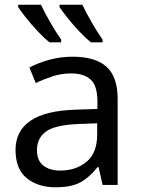

<svg xmlns="http://www.w3.org/2000/svg" viewBox="-20 -786 601 816"><path d="M288 -545Q386 -545 433 -502Q480 -459 480 -365V0H416L399 -76H395Q360 -32 321.5 -11Q283 10 215 10Q142 10 94 -28.5Q46 -67 46 -149Q46 -229 109 -272.5Q172 -316 303 -320L394 -323V-355Q394 -422 365 -448Q336 -474 283 -474Q241 -474 203 -461.5Q165 -449 132 -433L105 -499Q140 -518 188 -531.5Q236 -545 288 -545ZM393 -262 314 -259Q214 -255 175.5 -227Q137 -199 137 -148Q137 -103 164.5 -82Q192 -61 235 -61Q303 -61 348 -98.5Q393 -136 393 -214ZM330 -766Q346 -732 370.5 -689.5Q395 -647 416 -618V-606H366Q344 -624 317 -652.5Q290 -681 267 -710Q244 -739 233 -756V-766ZM154 -766Q170 -732 194.5 -689.5Q219 -647 240 -618V-606H190Q168 -624 141 -652.5Q114 -681 91 -710Q68 -739 57 -756V-766Z"/></svg>

Font: Noto IKEA Latin
Style: Regular
Weight: 400
Designer: Monotype Design Team
Foundry: Monotype Imaging Inc.
Version: Version 1.0